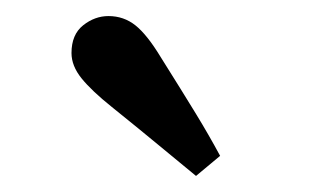

<svg xmlns="http://www.w3.org/2000/svg" viewBox="-20 -728 408 239"><path d="M254 -534 224 -509Q202 -527 178.5 -546.5Q155 -566 119 -595Q94 -615 81.5 -630.5Q69 -646 69 -662Q69 -685 83.5 -696.5Q98 -708 115 -708Q134 -708 148.5 -696.5Q163 -685 180 -657Q207 -614 223.5 -587Q240 -560 254 -534Z"/></svg>

Font: Lisu Bosa Black
Style: Regular
Weight: 900
Designer: David Morse, Annie Olsen, Victor Gaultney, Frank Grießhammer (Latin)
Foundry: SIL International
Version: Version 2.000